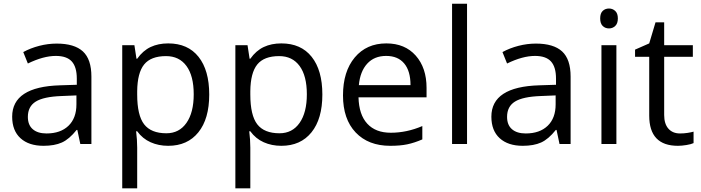

<svg xmlns="http://www.w3.org/2000/svg" viewBox="-20 -780 3798 1040"><path d="M415 0 398.9 -76.2H395Q355 -25.9 315.2 -8.1Q275.4 9.8 215.8 9.8Q136.2 9.8 91.1 -31.2Q45.9 -72.3 45.9 -147.9Q45.9 -310.1 305.2 -317.9L396 -320.8V-354Q396 -417 368.9 -447Q341.8 -477.1 282.2 -477.1Q215.3 -477.1 130.9 -436L106 -498Q145.5 -519.5 192.6 -531.7Q239.7 -543.9 287.1 -543.9Q382.8 -543.9 429 -501.5Q475.1 -459 475.1 -365.2V0ZM231.9 -57.1Q307.6 -57.1 350.8 -98.6Q394 -140.1 394 -214.8V-263.2L313 -259.8Q216.3 -256.3 173.6 -229.7Q130.9 -203.1 130.9 -147Q130.9 -103 157.5 -80.1Q184.1 -57.1 231.9 -57.1Z M891.1 9.8Q838.9 9.8 795.7 -9.5Q752.4 -28.8 723.1 -68.8H717.3Q723.1 -22 723.1 20V240.2H642.1V-535.2H708L719.2 -461.9H723.1Q754.4 -505.9 795.9 -525.4Q837.4 -544.9 891.1 -544.9Q997.6 -544.9 1055.4 -472.2Q1113.3 -399.4 1113.3 -268.1Q1113.3 -136.2 1054.4 -63.2Q995.6 9.8 891.1 9.8ZM879.4 -476.1Q797.4 -476.1 760.7 -430.7Q724.1 -385.3 723.1 -286.1V-268.1Q723.1 -155.3 760.7 -106.7Q798.3 -58.1 881.3 -58.1Q950.7 -58.1 990 -114.3Q1029.3 -170.4 1029.3 -269Q1029.3 -369.1 990 -422.6Q950.7 -476.1 879.4 -476.1Z M1503.9 9.8Q1451.7 9.8 1408.4 -9.5Q1365.2 -28.8 1335.9 -68.8H1330.1Q1335.9 -22 1335.9 20V240.2H1254.9V-535.2H1320.8L1332 -461.9H1335.9Q1367.2 -505.9 1408.7 -525.4Q1450.2 -544.9 1503.9 -544.9Q1610.4 -544.9 1668.2 -472.2Q1726.1 -399.4 1726.1 -268.1Q1726.1 -136.2 1667.2 -63.2Q1608.4 9.8 1503.9 9.8ZM1492.2 -476.1Q1410.2 -476.1 1373.5 -430.7Q1336.9 -385.3 1335.9 -286.1V-268.1Q1335.9 -155.3 1373.5 -106.7Q1411.1 -58.1 1494.1 -58.1Q1563.5 -58.1 1602.8 -114.3Q1642.1 -170.4 1642.1 -269Q1642.1 -369.1 1602.8 -422.6Q1563.5 -476.1 1492.2 -476.1Z M2093.8 9.8Q1975.1 9.8 1906.5 -62.5Q1837.9 -134.8 1837.9 -263.2Q1837.9 -392.6 1901.6 -468.8Q1965.3 -544.9 2072.8 -544.9Q2173.3 -544.9 2231.9 -478.8Q2290.5 -412.6 2290.5 -304.2V-252.9H1921.9Q1924.3 -158.7 1969.5 -109.9Q2014.6 -61 2096.7 -61Q2183.1 -61 2267.6 -97.2V-24.9Q2224.6 -6.3 2186.3 1.7Q2147.9 9.8 2093.8 9.8ZM2071.8 -477.1Q2007.3 -477.1 1969 -435.1Q1930.7 -393.1 1923.8 -318.8H2203.6Q2203.6 -395.5 2169.4 -436.3Q2135.3 -477.1 2071.8 -477.1Z M2509.8 0H2428.7V-759.8H2509.8Z M3010.7 0 2994.6 -76.2H2990.7Q2950.7 -25.9 2910.9 -8.1Q2871.1 9.8 2811.5 9.8Q2731.9 9.8 2686.8 -31.2Q2641.6 -72.3 2641.6 -147.9Q2641.6 -310.1 2900.9 -317.9L2991.7 -320.8V-354Q2991.7 -417 2964.6 -447Q2937.5 -477.1 2877.9 -477.1Q2811 -477.1 2726.6 -436L2701.7 -498Q2741.2 -519.5 2788.3 -531.7Q2835.4 -543.9 2882.8 -543.9Q2978.5 -543.9 3024.7 -501.5Q3070.8 -459 3070.8 -365.2V0ZM2827.6 -57.1Q2903.3 -57.1 2946.5 -98.6Q2989.7 -140.1 2989.7 -214.8V-263.2L2908.7 -259.8Q2812 -256.3 2769.3 -229.7Q2726.6 -203.1 2726.6 -147Q2726.6 -103 2753.2 -80.1Q2779.8 -57.1 2827.6 -57.1Z M3318.8 0H3237.8V-535.2H3318.8ZM3231 -680.2Q3231 -708 3244.6 -720.9Q3258.3 -733.9 3278.8 -733.9Q3298.3 -733.9 3312.5 -720.7Q3326.7 -707.5 3326.7 -680.2Q3326.7 -652.8 3312.5 -639.4Q3298.3 -626 3278.8 -626Q3258.3 -626 3244.6 -639.4Q3231 -652.8 3231 -680.2Z M3663.6 -57.1Q3685.1 -57.1 3705.1 -60.3Q3725.1 -63.5 3736.8 -66.9V-4.9Q3723.6 1.5 3698 5.6Q3672.4 9.8 3651.9 9.8Q3496.6 9.8 3496.6 -153.8V-472.2H3419.9V-511.2L3496.6 -544.9L3530.8 -659.2H3577.6V-535.2H3732.9V-472.2H3577.6V-157.2Q3577.6 -108.9 3600.6 -83Q3623.5 -57.1 3663.6 -57.1Z"/></svg>

Font: f02954597
Style: Regular
Weight: 400
Foundry: Ascender Corporation
Version: Version 1.10